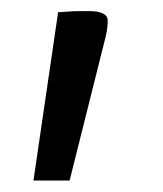

<svg xmlns="http://www.w3.org/2000/svg" viewBox="-20 -138 290 342"><path d="M99.1 -117.2Q110.8 -118.2 121.1 -118.2H140.1Q154.8 -118.2 163.3 -114Q171.9 -109.9 171.9 -101.1Q171.9 -88.9 168 -71.8L104 183.6H39.6L83.5 -116.2Z"/></svg>

Font: Armata
Style: Regular
Weight: 400
Designer: Viktoriya Grabowska
Foundry: Viktoriya Grabowska
Version: Version 1.002